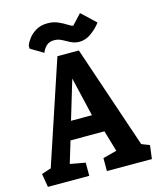

<svg xmlns="http://www.w3.org/2000/svg" viewBox="-134 -981 884 1072"><g transform="rotate(-15 308.0 -445.5)"><path d="M8 0 -5 -78 50 -96 248 -691H372L573 -96L619 -78L609 0H349V-75L429 -96L393 -218H197L159 -92L247 -76V0ZM228 -323H349L296 -549ZM183 -728 109 -772V-791Q115 -807 131 -828.5Q147 -850 174.5 -866.5Q202 -883 241 -883Q276 -883 303.5 -870.5Q331 -858 350 -845.5Q369 -833 378 -833L432 -891L513 -815Q491 -785 458 -761Q425 -737 390 -737Q367 -737 350 -744Q333 -751 318.5 -759.5Q304 -768 288.5 -775Q273 -782 252 -782Q223 -782 206 -764.5Q189 -747 183 -728Z"/></g></svg>

Font: Kreon
Style: Bold
Weight: 700
Designer: Julia Petretta
Foundry: Julia Petretta and Eli Heuer
Version: Version 2.002